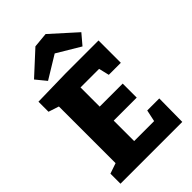

<svg xmlns="http://www.w3.org/2000/svg" viewBox="-280 -1061 1162 1162"><g transform="rotate(-45 301.0 -480.5)"><path d="M442 -124 458 -199H561L559 0H30V-86L97 -109V-594L30 -616V-702L267 -707H549V-516H446L430 -583H271V-419H468V-299H271V-124ZM350 -961 511 -816 455 -750 306 -839 160 -750 106 -816 254 -952Z"/></g></svg>

Font: Bitter Pro ExtraBold
Style: Regular
Weight: 800
Designer: Sol Matas, and Bitter project Authors
Foundry: Sol Matas
Version: Version 1.010